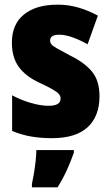

<svg xmlns="http://www.w3.org/2000/svg" viewBox="-20 -583 476 824"><path d="M407 -170Q407 -84 356 -37Q305 10 203 10Q156 10 114.5 3Q73 -4 32 -21V-174Q69 -154 111.5 -141.5Q154 -129 189 -129Q240 -129 240 -160Q240 -170 233.5 -178.5Q227 -187 206.5 -199Q186 -211 145 -230Q88 -257 59.5 -297.5Q31 -338 31 -400Q31 -479 83 -521Q135 -563 227 -563Q273 -563 315 -551Q357 -539 400 -516L356 -393Q326 -410 293.5 -422Q261 -434 234 -434Q195 -434 195 -409Q195 -400 201 -392.5Q207 -385 226 -374.5Q245 -364 284 -343Q342 -315 374.5 -276Q407 -237 407 -170ZM297 72Q283 112 266.5 148Q250 184 227 221H117V207Q121 189 125.5 162Q130 135 133 108Q136 81 136 61H297Z"/></svg>

Font: Noto Sans Bengali Condensed Black
Style: Regular
Weight: 900
Width: 3
Designer: Joana Ranito - Universal Thirst; Jelle Bosma - Monotype Design Team
Foundry: Universal Thirst ehf.
Version: Version 3.000; ttfautohint (v1.8.4.7-5d5b)